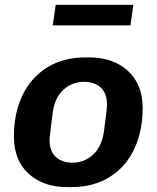

<svg xmlns="http://www.w3.org/2000/svg" viewBox="-20 -756 642 786"><path d="M564 -314Q564 -220 530 -147Q496 -74 430 -32Q364 10 271 10H255Q157 10 97 -45Q37 -100 37 -197Q37 -294 72.5 -367Q108 -440 174 -480.5Q240 -521 330 -521H346Q443 -521 503.5 -466Q564 -411 564 -314ZM196 -296Q183 -198 183 -183Q183 -137 208.5 -113.5Q234 -90 277 -90Q325 -90 360.5 -122.5Q396 -155 405 -215Q418 -309 418 -328Q418 -374 392.5 -397.5Q367 -421 324 -421Q275 -421 239.5 -388.5Q204 -356 196 -296ZM526 -736 514 -652H196L208 -736Z"/></svg>

Font: Chivo
Style: Bold Italic
Weight: 700
Italic angle: -8.05°
Designer: Hector Gatti
Foundry: Omnibus-Type
Version: Version 1.007